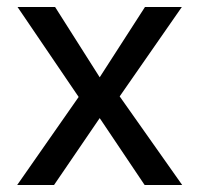

<svg xmlns="http://www.w3.org/2000/svg" viewBox="-20 -527 570 547"><path d="M498 -507 304 -228 250 -285 393 -507ZM29 0 221 -275 278 -211 134 0ZM137 -507 269 -299 317 -258 499 0H392L257 -201L208 -245L30 -507Z"/></svg>

Font: 42dot Sans Medium
Style: Regular
Weight: 500
Designer: 42dot
Version: Version 1.000